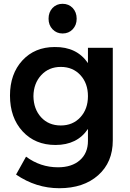

<svg xmlns="http://www.w3.org/2000/svg" viewBox="-20 -785 682 1004"><path d="M307.1 -609.9Q275.9 -609.9 254.9 -631.8Q233.9 -653.8 233.9 -687Q233.9 -721.2 254.6 -743.2Q275.4 -765.1 307.1 -765.1Q339.4 -765.1 360.1 -743.2Q380.9 -721.2 380.9 -687Q380.9 -653.8 360.1 -631.8Q339.4 -609.9 307.1 -609.9ZM439.9 -535.2H569.8V-50.8Q569.8 63.5 493.4 131.3Q417 199.2 290 199.2Q168.5 199.2 64 127.9L116.2 34.2Q191.4 89.8 283.2 89.8Q355.5 89.8 397.7 52.7Q439.9 15.6 439.9 -47.9V-110.8Q383.8 -26.9 270 -26.9Q163.6 -26.9 97.9 -98.4Q32.2 -169.9 32.2 -285.2Q32.2 -398.4 96.9 -468.8Q161.6 -539.1 266.1 -539.1Q381.3 -540.5 439.9 -455.1ZM297.9 -128.9Q360.8 -128.9 400.4 -171.9Q439.9 -214.8 439.9 -282.2Q439.9 -349.6 400.4 -392.3Q360.8 -435.1 297.9 -435.1Q235.4 -435.1 195.6 -392.1Q155.8 -349.1 154.8 -282.2Q155.8 -214.4 195.1 -171.6Q234.4 -128.9 297.9 -128.9Z"/></svg>

Font: Montserrat-Arabic Medium
Style: Regular
Weight: 500
Designer: Mohamed Gaber
Foundry: Kief Type Foundry
Version: Version 5.008;PS 005.008;hotconv 1.0.88;makeotf.lib2.5.64775